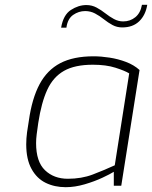

<svg xmlns="http://www.w3.org/2000/svg" viewBox="-20 -772 632 798"><path d="M253 6Q207 6 170 -12Q133 -30 111 -70Q89 -110 89 -172Q89 -196 92.5 -222.5Q96 -249 100 -271Q113 -363 144.5 -422Q176 -481 230.5 -509.5Q285 -538 369 -538Q400 -538 435.5 -532.5Q471 -527 504 -514.5Q537 -502 560 -481L484 0H453V-58Q439 -49 406 -33.5Q373 -18 332 -6Q291 6 253 6ZM262 -29Q319 -29 365 -46.5Q411 -64 457 -85L517 -467Q499 -478 460 -490.5Q421 -503 366 -503Q291 -503 246 -477.5Q201 -452 176.5 -399Q152 -346 139 -261Q135 -234 132.5 -214Q130 -194 130 -177Q130 -100 167 -64.5Q204 -29 262 -29ZM234 -657Q243 -710 274.5 -730.5Q306 -751 339 -751Q362 -751 381.5 -740.5Q401 -730 418 -716.5Q435 -703 453.5 -693Q472 -683 492 -683Q521 -683 542.5 -700.5Q564 -718 570 -752H592Q585 -709 558.5 -683.5Q532 -658 488 -658Q466 -658 447.5 -668Q429 -678 411.5 -692Q394 -706 375 -716Q356 -726 334 -726Q307 -726 284 -710Q261 -694 256 -657Z"/></svg>

Font: Exo Thin ExtraLight
Style: Italic
Weight: 250
Italic angle: -9°
Version: Version 2.000